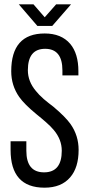

<svg xmlns="http://www.w3.org/2000/svg" viewBox="-20 -862 412 889"><path d="M135 -842 187 -782 240 -842H309L222 -742H153L67 -842ZM305 -659Q343 -614 343 -532V-513H269V-536Q269 -636 189 -636Q109 -636 109 -537Q109 -485 146 -441Q160 -423 183 -403L205 -385L227 -368Q283 -321 307 -287Q344 -234 344 -168Q344 -86 305 -41Q264 7 186 7Q29 7 29 -168V-208H102V-164Q102 -64 184 -64Q266 -64 266 -164Q266 -216 229 -260Q215 -277 192 -297L171 -315L149 -333Q93 -379 69 -413Q32 -466 32 -532Q32 -707 187 -707Q264 -707 305 -659Z"/></svg>

Font: Adderley Regular
Style: Regular
Weight: 400
Designer: gorohovskiy
Version: Version 1.003 November 13, 2017